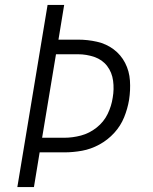

<svg xmlns="http://www.w3.org/2000/svg" viewBox="-20 -755 616 775"><path d="M50 0H117L140 -140H240Q275 -140 311 -146.5Q347 -153 381 -171.5Q415 -190 441 -218.5Q467 -247 481 -281.5Q495 -316 501 -352Q507 -391 504.5 -429.5Q502 -468 485 -501Q468 -534 438.5 -556Q409 -578 371.5 -586.5Q334 -595 295 -595H216L239 -735H172ZM240 -199H150L206 -536H295Q329 -536 361 -525Q393 -514 412.5 -488.5Q432 -463 436.5 -429Q441 -395 435 -361Q430 -327 414.5 -295Q399 -263 370 -240Q341 -217 307 -208Q273 -199 240 -199Z"/></svg>

Font: Iosevka Sparkle Light
Style: Italic
Weight: 300
Italic angle: -9°
Designer: Belleve Invis
Foundry: Belleve Invis
Version: Version 4.5.0; ttfautohint (v1.8.3)